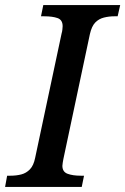

<svg xmlns="http://www.w3.org/2000/svg" viewBox="-41 -734 492 754"><path d="M-21 0 -13 -44H0Q23 -44 42.5 -49Q62 -54 76.5 -69Q91 -84 97 -114L201 -603Q203 -609 204 -618Q205 -627 205 -631Q205 -656 185 -663Q165 -670 133 -670H120L129 -714H431L421 -670H408Q387 -670 367 -665Q347 -660 333 -645.5Q319 -631 312 -600L208 -110Q207 -104 205.5 -96Q204 -88 204 -83Q204 -59 224.5 -51.5Q245 -44 276 -44H289L280 0Z"/></svg>

Font: ET Text
Style: Italic
Weight: 470
Italic angle: -12°
Designer: Monotype Design Team
Foundry: Monotype Imaging Inc.
Version: Version 2.009